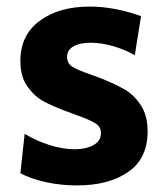

<svg xmlns="http://www.w3.org/2000/svg" viewBox="-20 -549 509 584"><path d="M42 -22 55 -142Q89 -121 130 -108Q171 -95 207 -95Q241 -95 264 -107.5Q287 -120 287 -144Q287 -163 271 -173.5Q255 -184 210 -200L183 -210Q140 -226 113 -240.5Q86 -255 64 -285Q42 -315 42 -364Q42 -442 100.5 -485.5Q159 -529 253 -529Q327 -529 409 -500L390 -381Q361 -398 324.5 -408.5Q288 -419 256 -419Q223 -419 203.5 -408Q184 -397 184 -376Q184 -356 200 -346Q216 -336 254 -323Q284 -312 289 -310Q331 -293 359 -277Q387 -261 408 -229.5Q429 -198 429 -149Q429 -67 370 -26Q311 15 214 15Q165 15 119.5 5Q74 -5 42 -22Z"/></svg>

Font: Secular One
Style: Regular
Weight: 400
Designer: Michal Sahar
Foundry: Hagilda
Version: Version 1.000